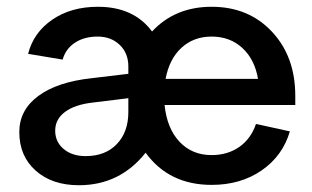

<svg xmlns="http://www.w3.org/2000/svg" viewBox="-20 -538 922 567"><path d="M37 -148Q37 -213 93 -254.5Q149 -296 250 -307L359 -320V-342Q359 -381 333.5 -405.5Q308 -430 268 -430Q229 -430 201.5 -412Q174 -394 165 -362L63 -379Q79 -442 134.5 -480Q190 -518 269 -518Q375 -518 429 -445Q497 -518 605 -518Q714 -518 783 -444.5Q852 -371 852 -255V-228H466Q473 -159 510 -119.5Q547 -80 605 -80Q652 -80 686.5 -104Q721 -128 736 -172L836 -150Q815 -78 753 -35Q691 8 605 8Q479 8 410 -87Q334 9 213 9Q134 9 85.5 -34Q37 -77 37 -148ZM143 -152Q143 -119 168 -98Q193 -77 233 -77Q291 -77 325 -112.5Q359 -148 359 -207V-248L253 -235Q201 -229 172 -207.5Q143 -186 143 -152ZM469 -305H742Q732 -363 695.5 -396.5Q659 -430 605 -430Q552 -430 516 -397Q480 -364 469 -305Z"/></svg>

Font: LT Superior Semi-bold
Style: Regular
Weight: 600
Designer: Daniel Lyons
Foundry: LyonsType
Version: Version 1.0